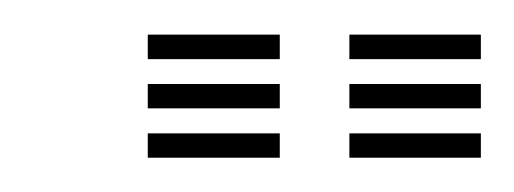

<svg xmlns="http://www.w3.org/2000/svg" viewBox="-20 -737 300 112"><path d="M183.8 -702.5V-716.8H260.5V-702.5ZM66.2 -645V-659.2H143.2V-645ZM66.2 -673.8V-688H143.2V-673.8ZM66.2 -702.5V-716.8H143.2V-702.5ZM183.8 -645V-659.2H260.5V-645ZM183.8 -673.8V-688H260.5V-673.8Z"/></svg>

Font: Big Shoulders Inline Display Thin SemiBold
Style: Regular
Weight: 600
Version: Version 2.002